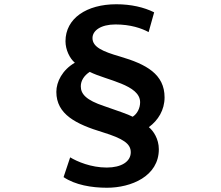

<svg xmlns="http://www.w3.org/2000/svg" viewBox="-20 -804 1040 903"><path d="M705 -746C657 -770 596 -784 527 -784C388 -784 288 -718 288 -610C288 -570 308 -529 332 -509C273 -475 245 -419 245 -372C245 -266 338 -220 463 -182C560 -152 595 -128 595 -88C595 -44 551 -16 482 -16C408 -16 343 -44 310 -64L279 29C334 66 411 79 483 79C597 79 727 25 727 -102C727 -151 701 -189 680 -206C724 -238 754 -287 754 -346C754 -455 668 -502 545 -538C462 -562 415 -583 415 -625C415 -660 454 -689 523 -689C594 -689 646 -671 679 -653ZM402 -466C481 -426 639 -406 639 -323C639 -296 626 -269 604 -255C581 -267 533 -283 470 -305C385 -333 360 -362 360 -398C360 -425 376 -449 402 -466Z"/></svg>

Font: Genne Gothic Bold
Style: Regular
Weight: 700
Designer: Ryoko NISHIZUKA (kana & ideographs); Paul D. Hunt (Latin, Greek & Cyrillic); Wenlong ZHANG (bopomofo); Sandoll Communica
Foundry: Adobe Systems Incorporated
Version: Version 1.004;PS 1.004;hotconv 16.6.51;makeotf.lib2.5.65220